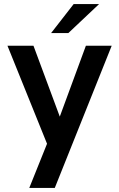

<svg xmlns="http://www.w3.org/2000/svg" viewBox="-20 -717 584 941"><path d="M248.5 204H123.5L210.5 -12.5L16.5 -493H144L273 -145.5L401 -493H527.5ZM315 -555H230.5L341 -697H465.5Z"/></svg>

Font: Acari Sans Neue
Style: Bold
Weight: 700
Designer: Alfredo Marco Pradil (font), Cristiano Sobral (main changes)
Foundry: Hanken Design Co. (font), Cristiano Sobral (main changes)
Version: Version 2.459;March 19, 2022;FontCreator 14.0.0.2808 64-bit;